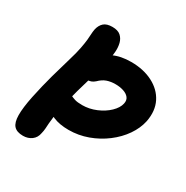

<svg xmlns="http://www.w3.org/2000/svg" viewBox="-166 -848 965 998"><g transform="rotate(30 317.0 -349.5)"><path d="M295 -133Q241 -133 203 -149Q165 -165 146.5 -191Q128 -217 134 -245Q140 -272 158.5 -286Q177 -300 199 -300Q212 -300 222 -295Q232 -290 247.5 -285Q263 -280 292 -280Q334 -280 374.5 -297Q415 -314 443 -341Q471 -368 477 -396Q482 -418 470.5 -432.5Q459 -447 437 -454Q415 -461 390 -461Q360 -461 337.5 -453Q315 -445 294 -424Q284 -415 272.5 -410.5Q261 -406 242 -406Q220 -406 207 -422Q194 -438 195.5 -463.5Q197 -489 220 -519Q252 -560 295.5 -581Q339 -602 402 -602Q476 -602 531.5 -573.5Q587 -545 612.5 -494.5Q638 -444 625 -376Q615 -329 585 -285.5Q555 -242 509.5 -207.5Q464 -173 409 -153Q354 -133 295 -133ZM105 12Q68 12 50.5 -7Q33 -26 32.5 -70Q32 -114 47 -187Q63 -263 81.5 -330Q100 -397 116 -450Q132 -503 138 -536Q144 -568 146 -587.5Q148 -607 148.5 -622Q149 -637 152 -653Q158 -680 175 -695.5Q192 -711 226 -711Q259 -711 276 -696Q293 -681 299 -657.5Q305 -634 303 -606.5Q301 -579 296 -556Q287 -512 270 -454.5Q253 -397 234.5 -332Q216 -267 203 -199Q197 -169 194 -148Q191 -127 190 -111Q189 -95 188 -80Q187 -65 183 -49Q178 -20 156.5 -4Q135 12 105 12Z"/></g></svg>

Font: Shantell Sans Light
Style: Bold Italic
Weight: 700
Italic angle: -11°
Version: Version 1.011;[c5ecc13dd]